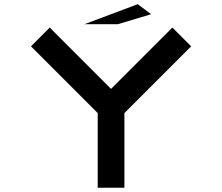

<svg xmlns="http://www.w3.org/2000/svg" viewBox="-20 -879 1040 899"><path d="M437.5 -349.6 125 -662.1 212.9 -750 500 -462.9 787.1 -750 875 -662.1 562.5 -349.6V0H437.5ZM375 -765.6 625 -859.4 687.5 -812.5 531.2 -765.6Z"/></svg>

Font: Xanmono
Style: Regular
Weight: 400
Designer: GGBotNet
Foundry: GGBotNet
Version: 1.00